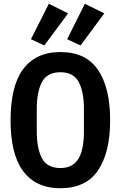

<svg xmlns="http://www.w3.org/2000/svg" viewBox="-20 -986 640 1018"><path d="M215 -745 144 -778 239 -966 341 -915ZM407 -745 336 -778 430 -966 533 -915ZM300 12Q232 12 182 -12.5Q132 -37 99.5 -83Q67 -129 51.5 -196Q36 -263 36 -349Q36 -434 51.5 -501.5Q67 -569 99.5 -615Q132 -661 182 -685.5Q232 -710 300 -710Q436 -710 500 -615Q564 -520 564 -349Q564 -178 500 -83Q436 12 300 12ZM300 -95Q335 -95 359 -108.5Q383 -122 397.5 -147Q412 -172 418.5 -208.5Q425 -245 425 -290V-409Q425 -499 397.5 -551Q370 -603 300 -603Q230 -603 202.5 -551Q175 -499 175 -409V-289Q175 -199 202.5 -147Q230 -95 300 -95Z"/></svg>

Font: IBM Plex Mono SmBld
Style: Regular
Weight: 600
Monospace: yes
Designer: Mike Abbink, Paul van der Laan, Pieter van Rosmalen
Foundry: Bold Monday
Version: Version 2.3